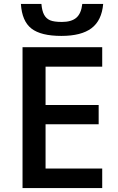

<svg xmlns="http://www.w3.org/2000/svg" viewBox="-20 -953 598 973"><path d="M498 0H94.2V-713.9H498V-615.2H210.9V-420.9H480V-323.2H210.9V-99.1H498ZM291 -771Q187.5 -771 139.4 -808.3Q91.3 -845.7 85.9 -933.1H189.9Q192.9 -897.9 203.4 -878.4Q213.9 -858.9 233.6 -850.3Q253.4 -841.8 293.9 -841.8Q341.8 -841.8 366.7 -863Q391.6 -884.3 397 -933.1H502.9Q495.6 -849.1 443.8 -810.1Q392.1 -771 291 -771Z"/></svg>

Font: JBL Sans
Style: Semibold
Weight: 600
Version: Version 1.10